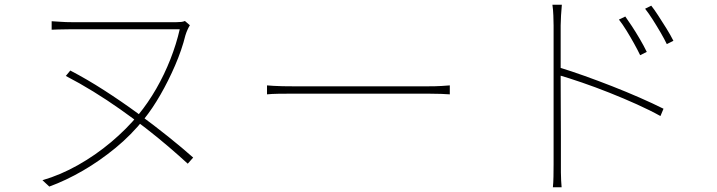

<svg xmlns="http://www.w3.org/2000/svg" viewBox="-20 -765 3040 814"><path d="M785 -658Q780 -650 775 -639Q770 -628 766 -615Q751 -554 722.5 -488Q694 -422 660 -363Q626 -304 592 -262Q537 -193 470 -138Q403 -83 331.5 -41.5Q260 0 189 26L160 -1Q236 -23 310.5 -65Q385 -107 451 -162.5Q517 -218 567 -279Q608 -329 642.5 -389Q677 -449 702.5 -514Q728 -579 742 -641Q727 -641 691 -641Q655 -641 606.5 -641Q558 -641 506.5 -641Q455 -641 408 -641Q361 -641 327.5 -641Q294 -641 283 -641Q267 -641 253 -640.5Q239 -640 225.5 -640Q212 -640 199 -639V-675Q219 -674 239 -672.5Q259 -671 283 -671Q294 -671 327.5 -671Q361 -671 408 -671Q455 -671 506.5 -671Q558 -671 604.5 -671Q651 -671 684.5 -671Q718 -671 728 -671Q740 -671 748.5 -672Q757 -673 764 -676ZM278 -466Q349 -429 422 -382Q495 -335 564 -284.5Q633 -234 693.5 -185.5Q754 -137 799 -97L776 -71Q739 -105 694 -143.5Q649 -182 597.5 -222Q546 -262 490 -301.5Q434 -341 375.5 -377Q317 -413 259 -443Z M1112 -403Q1124 -402 1140 -401Q1156 -400 1178 -399.5Q1200 -399 1230 -399Q1236 -399 1266.5 -399Q1297 -399 1343 -399Q1389 -399 1443.5 -399Q1498 -399 1553.5 -399Q1609 -399 1658 -399Q1707 -399 1741.5 -399Q1776 -399 1789 -399Q1829 -399 1851.5 -400.5Q1874 -402 1887 -403V-365Q1874 -366 1849.5 -367Q1825 -368 1790 -368Q1777 -368 1742 -368Q1707 -368 1658.5 -368Q1610 -368 1554.5 -368Q1499 -368 1444.5 -368Q1390 -368 1344 -368Q1298 -368 1267.5 -368Q1237 -368 1230 -368Q1190 -368 1160.5 -367.5Q1131 -367 1112 -365Z M2631 -695Q2642 -680 2659 -654Q2676 -628 2693 -599Q2710 -570 2722 -545L2694 -531Q2684 -552 2668.5 -580Q2653 -608 2636 -635.5Q2619 -663 2604 -682ZM2741 -741Q2753 -726 2770 -700Q2787 -674 2805 -645Q2823 -616 2835 -592L2807 -578Q2797 -599 2781 -626.5Q2765 -654 2747.5 -681.5Q2730 -709 2715 -728ZM2327 -69Q2327 -78 2327 -118.5Q2327 -159 2327 -218.5Q2327 -278 2327 -345Q2327 -412 2327 -475.5Q2327 -539 2327 -587.5Q2327 -636 2327 -657Q2327 -673 2326 -699Q2325 -725 2322 -745H2362Q2360 -726 2358.5 -698.5Q2357 -671 2357 -657Q2357 -607 2357 -545.5Q2357 -484 2357 -420Q2357 -356 2357.5 -295.5Q2358 -235 2358 -186Q2358 -137 2358 -105.5Q2358 -74 2358 -69Q2358 -52 2358 -34Q2358 -16 2359 0Q2360 16 2361 29H2324Q2326 10 2326.5 -16.5Q2327 -43 2327 -69ZM2351 -479Q2400 -464 2457.5 -443.5Q2515 -423 2575 -399.5Q2635 -376 2691 -351.5Q2747 -327 2793 -304L2780 -273Q2737 -297 2680.5 -322.5Q2624 -348 2563.5 -372Q2503 -396 2447.5 -415Q2392 -434 2351 -446Z"/></svg>

Font: Noto Sans JP Thin Thin
Style: Regular
Weight: 250
Version: Version 2.004-H2;hotconv 1.0.118;makeotfexe 2.5.65603